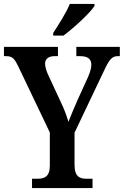

<svg xmlns="http://www.w3.org/2000/svg" viewBox="-21 -951 626 971"><path d="M248 -784V-771H300C354 -811 435 -886 457 -921V-931H332C314 -886 276 -828 248 -784ZM141 0H447V-47H417C384 -47 356 -56 356 -117V-280L503 -589C531 -650 545 -667 574 -667H585V-714H365V-667H384C420 -667 441 -655 441 -623C441 -610 436 -588 424 -561L372 -447C353 -404 337 -365 325 -335C316 -366 304 -399 285 -438L221 -576C214 -591 207 -614 207 -629C207 -651 222 -667 255 -667H272V-714H-1V-667H10C43 -667 53 -653 72 -614L231 -281V-114C231 -56 203 -47 166 -47H141Z"/></svg>

Font: Noto Serif Tamil Condensed SemiBold
Style: Regular
Weight: 600
Width: 3
Designer: Indian Type Foundry, Tom Grace, and the Monotype Design Team
Foundry: Monotype Imaging Inc.
Version: Version 2.004